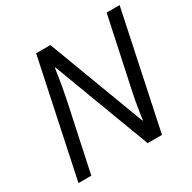

<svg xmlns="http://www.w3.org/2000/svg" viewBox="-158 -870 1024 1026"><g transform="rotate(-30 353.5 -357.0)"><path d="M556.2 0H467.8L243.2 -597.2H240.2Q224.6 -489.3 204.1 -393.1L120.1 0H41L191.9 -713.9H279.8L503.9 -118.2H506.8Q521.5 -227.5 542 -315.9L627 -713.9H707Z"/></g></svg>

Font: OpenSans-Italic
Style: Italic
Weight: 400
Italic angle: -12°
Foundry: Ascender Corporation
Version: Version 1.10